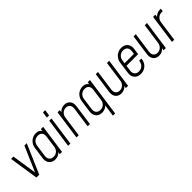

<svg xmlns="http://www.w3.org/2000/svg" viewBox="201 -1937 3335 3335"><g transform="rotate(-45 1868.0 -270.0)"><path d="M135 0 52 -540H110L184 -55H170L380 -540H438L204 0Z M591.5 12Q543.5 12 508.8 -9.8Q474 -31.5 458 -70.8Q442 -110 449 -162L479 -379Q486.5 -431 513.8 -470Q541 -509 582 -530.5Q623 -552 671 -552Q713.5 -552 742.2 -534.8Q771 -517.5 786 -486L776 -474L785 -540H840L764 0H709L719 -66L726 -54Q703 -23.5 669 -5.8Q635 12 591.5 12ZM603 -43Q656.5 -43 690.8 -76Q725 -109 732 -161L762 -379Q769 -431 744.8 -464Q720.5 -497 665.5 -497Q612.5 -497 577 -464.8Q541.5 -432.5 534 -379L504 -162Q496.5 -109 523 -76Q549.5 -43 603 -43Z M914 0 990 -540H1045L969 0ZM999 -607 1015 -720H1070L1054 -607Z M1119 0 1195 -540H1250L1240 -472L1233 -483Q1257 -516 1291.5 -534Q1326 -552 1368 -552Q1438 -552 1475.8 -505.2Q1513.5 -458.5 1502 -379L1449 0H1394L1447 -379Q1454.5 -432.5 1428.8 -464.8Q1403 -497 1355 -497Q1305 -497 1269.8 -464.8Q1234.5 -432.5 1227 -379L1174 0Z M1834 180 1869 -66 1876 -54Q1853 -23.5 1819 -5.8Q1785 12 1741.5 12Q1693.5 12 1658.8 -9.8Q1624 -31.5 1608 -70.8Q1592 -110 1599 -162L1629 -379Q1636.5 -431 1663.8 -470Q1691 -509 1732 -530.5Q1773 -552 1821 -552Q1863.5 -552 1892.2 -534.8Q1921 -517.5 1936 -486L1926 -474L1935 -540H1990L1889 180ZM1753 -43Q1806.5 -43 1840.8 -76Q1875 -109 1882 -161L1912 -379Q1919 -431 1894.8 -464Q1870.5 -497 1815.5 -497Q1762.5 -497 1727 -464.8Q1691.5 -432.5 1684 -379L1654 -162Q1646.5 -109 1673 -76Q1699.5 -43 1753 -43Z M2214 12Q2167.5 12 2134.8 -9.2Q2102 -30.5 2087.2 -69.2Q2072.5 -108 2080 -161L2133 -540H2188L2135 -161Q2127.5 -108 2153.2 -75.5Q2179 -43 2227 -43Q2277.5 -43 2312.5 -75.5Q2347.5 -108 2355 -161L2408 -540H2463L2387 0H2332L2342 -68L2349 -57Q2325 -24 2290.5 -6Q2256 12 2214 12Z M2691.5 12Q2616.5 12 2574.8 -36Q2533 -84 2544 -162L2574 -379Q2581 -430.5 2608.8 -469.5Q2636.5 -508.5 2678.2 -530.2Q2720 -552 2769.5 -552Q2843.5 -552 2884.8 -504.2Q2926 -456.5 2915 -379L2899 -266H2600L2607 -321H2851L2859 -379Q2866.5 -432.5 2840 -464.8Q2813.5 -497 2761.5 -497Q2709 -497 2672.8 -464.8Q2636.5 -432.5 2629 -379L2599 -162Q2591.5 -109 2618.5 -76Q2645.5 -43 2698 -43Q2750.5 -43 2787.2 -76Q2824 -109 2829 -162L2830 -172H2885L2884 -162Q2879 -111.5 2852.8 -72.2Q2826.5 -33 2784.8 -10.5Q2743 12 2691.5 12Z M3142 12Q3095.5 12 3062.8 -9.2Q3030 -30.5 3015.2 -69.2Q3000.5 -108 3008 -161L3061 -540H3116L3063 -161Q3055.5 -108 3081.2 -75.5Q3107 -43 3155 -43Q3205.5 -43 3240.5 -75.5Q3275.5 -108 3283 -161L3336 -540H3391L3315 0H3260L3270 -68L3277 -57Q3253 -24 3218.5 -6Q3184 12 3142 12Z M3465 0 3541 -540H3596L3585 -466L3578 -477Q3602 -510 3637 -528Q3672 -546 3713 -546H3736L3729 -491H3700Q3650 -491 3614.8 -458.8Q3579.5 -426.5 3572 -373L3520 0Z"/></g></svg>

Font: Mohave Light
Style: Italic
Weight: 300
Italic angle: -8°
Designer: Gumpita Rahayu
Foundry: Tokotype
Version: Version 2.003